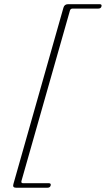

<svg xmlns="http://www.w3.org/2000/svg" viewBox="-20 -756 494 896"><path d="M306 -705.5 80 89Q77.5 99 88 99H208Q219 99 216.5 109.5Q213.5 120 202 120H54.5Q37.5 120 42.5 103L276 -720Q280.5 -736.5 298 -736.5H445Q456.5 -736.5 453.5 -726Q451 -716 439 -716H319Q308.5 -716 306 -705.5Z"/></svg>

Font: Fraunces 72pt Soft Thin
Style: Italic
Weight: 100
Italic angle: -16°
Version: Version 1.000;[0bf87f6ff]